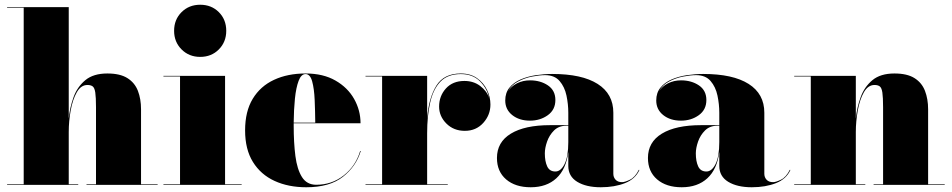

<svg xmlns="http://www.w3.org/2000/svg" viewBox="-20 -780 4015 810"><path d="M10 -2.5H80V-747.5H10V-750H270V-280Q274.5 -326 290.2 -369.8Q306 -413.5 340 -441.8Q374 -470 433 -470Q486.5 -470 517.5 -450.5Q548.5 -431 561.8 -396.8Q575 -362.5 575 -319V-2.5H645V0H345V-2.5H385V-327.5Q385 -369.5 382 -389.5Q379 -409.5 371 -415.5Q363 -421.5 349 -421.5Q321.5 -421.5 304 -390.8Q286.5 -360 278.2 -314.2Q270 -268.5 270 -223V-2.5H310V0H10Z M714.5 -650Q714.5 -697.5 746 -728.8Q777.5 -760 824.5 -760Q872 -760 903.2 -728.8Q934.5 -697.5 934.5 -650Q934.5 -603 903.2 -571.5Q872 -540 824.5 -540Q777.5 -540 746 -571.5Q714.5 -603 714.5 -650ZM669.5 -2.5H739.5V-457.5H669.5V-460H929.5V-2.5H999.5V0H669.5Z M1502 -143Q1482.5 -78 1426.5 -34Q1370.5 10 1272 10Q1196.5 10 1138.2 -16.8Q1080 -43.5 1047 -96.8Q1014 -150 1014 -230Q1014 -310 1046.2 -363.2Q1078.5 -416.5 1136 -443.2Q1193.5 -470 1269 -470Q1343.5 -470 1395.2 -440.2Q1447 -410.5 1474 -362.5Q1501 -314.5 1501 -260H1219Q1219 -255 1219 -250Q1219 -178 1226.2 -121.8Q1233.5 -65.5 1254 -33Q1274.5 -0.5 1314 -0.5Q1380 -0.5 1430.2 -40Q1480.5 -79.5 1499.5 -143ZM1269 -467.5Q1250.5 -467.5 1239.8 -439Q1229 -410.5 1224.2 -363.8Q1219.5 -317 1219 -262.5H1310Q1309.5 -311.5 1307.5 -358.5Q1305.5 -405.5 1297 -436.5Q1288.5 -467.5 1269 -467.5Z M1522 -2.5H1592V-457.5H1522V-460H1782V-281.5Q1789 -367.5 1821 -418.8Q1853 -470 1924 -470Q1964.5 -470 1992.2 -450.5Q2020 -431 2034.5 -401Q2049 -371 2049 -339Q2049 -295 2018.8 -261.5Q1988.5 -228 1941 -228Q1894 -228 1863.2 -258.8Q1832.5 -289.5 1832.5 -330.5Q1832.5 -375 1861.2 -406.8Q1890 -438.5 1939 -438.5Q1978 -438.5 2006 -417.2Q2034 -396 2043.5 -366.5Q2035.5 -406 2005 -436.8Q1974.5 -467.5 1924 -467.5Q1869 -467.5 1838.2 -435.8Q1807.5 -404 1794.8 -347.5Q1782 -291 1782 -218V-2.5H1869V0H1522Z M2300.5 -252H2377.5V-304.5Q2377.5 -340.5 2369.8 -377Q2362 -413.5 2340.8 -438.2Q2319.5 -463 2279.5 -463Q2256.5 -463 2225 -457Q2193.5 -451 2165.2 -436Q2137 -421 2123.5 -395Q2136.5 -416 2161.2 -428.5Q2186 -441 2216 -441Q2260 -441 2291.5 -419.8Q2323 -398.5 2323 -358Q2323 -317 2291 -294Q2259 -271 2216 -271Q2170.5 -271 2141 -294.5Q2111.5 -318 2111.5 -356Q2111.5 -388.5 2129.2 -410.2Q2147 -432 2176.2 -444.8Q2205.5 -457.5 2240.5 -462.8Q2275.5 -468 2309.5 -468Q2435 -468 2501.2 -426Q2567.5 -384 2567.5 -304.5V-47Q2567.5 -32 2577 -21.8Q2586.5 -11.5 2604.5 -11.5Q2616 -11.5 2637.8 -22Q2659.5 -32.5 2675 -63.5L2677.5 -63Q2660.5 -25 2616.8 -7.5Q2573 10 2514.5 10Q2453 10 2415.2 -13Q2377.5 -36 2377.5 -80V-139Q2368.5 -66 2327.2 -28Q2286 10 2219 10Q2154 10 2115.2 -23.2Q2076.5 -56.5 2076.5 -113.5Q2076.5 -180.5 2135.2 -216.2Q2194 -252 2300.5 -252ZM2323 -56.5Q2346 -56.5 2361.8 -88Q2377.5 -119.5 2377.5 -180.5V-249.5H2369Q2337.5 -249.5 2317.5 -229.8Q2297.5 -210 2288 -182.8Q2278.5 -155.5 2278.5 -133Q2278.5 -99.5 2288.5 -78Q2298.5 -56.5 2323 -56.5Z M2937.5 -252H3014.5V-304.5Q3014.5 -340.5 3006.8 -377Q2999 -413.5 2977.8 -438.2Q2956.5 -463 2916.5 -463Q2893.5 -463 2862 -457Q2830.5 -451 2802.2 -436Q2774 -421 2760.5 -395Q2773.5 -416 2798.2 -428.5Q2823 -441 2853 -441Q2897 -441 2928.5 -419.8Q2960 -398.5 2960 -358Q2960 -317 2928 -294Q2896 -271 2853 -271Q2807.5 -271 2778 -294.5Q2748.5 -318 2748.5 -356Q2748.5 -388.5 2766.2 -410.2Q2784 -432 2813.2 -444.8Q2842.5 -457.5 2877.5 -462.8Q2912.5 -468 2946.5 -468Q3072 -468 3138.2 -426Q3204.5 -384 3204.5 -304.5V-47Q3204.5 -32 3214 -21.8Q3223.5 -11.5 3241.5 -11.5Q3253 -11.5 3274.8 -22Q3296.5 -32.5 3312 -63.5L3314.5 -63Q3297.5 -25 3253.8 -7.5Q3210 10 3151.5 10Q3090 10 3052.2 -13Q3014.5 -36 3014.5 -80V-139Q3005.5 -66 2964.2 -28Q2923 10 2856 10Q2791 10 2752.2 -23.2Q2713.5 -56.5 2713.5 -113.5Q2713.5 -180.5 2772.2 -216.2Q2831 -252 2937.5 -252ZM2960 -56.5Q2983 -56.5 2998.8 -88Q3014.5 -119.5 3014.5 -180.5V-249.5H3006Q2974.5 -249.5 2954.5 -229.8Q2934.5 -210 2925 -182.8Q2915.5 -155.5 2915.5 -133Q2915.5 -99.5 2925.5 -78Q2935.5 -56.5 2960 -56.5Z M3330.5 -2.5H3400.5V-457.5H3330.5V-460H3590.5V-280Q3595 -326 3610.8 -369.8Q3626.5 -413.5 3660.5 -441.8Q3694.5 -470 3753.5 -470Q3807 -470 3838 -450.5Q3869 -431 3882.2 -396.8Q3895.5 -362.5 3895.5 -319V-2.5H3965.5V0H3665.5V-2.5H3705.5V-327.5Q3705.5 -369.5 3702.5 -389.5Q3699.5 -409.5 3691.5 -415.5Q3683.5 -421.5 3669.5 -421.5Q3642 -421.5 3624.5 -390.8Q3607 -360 3598.8 -314.2Q3590.5 -268.5 3590.5 -223V-2.5H3630.5V0H3330.5Z"/></svg>

Font: Bodoni* 72pt Fatface
Style: Regular
Weight: 900
Version: Version 2.3